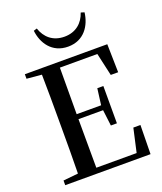

<svg xmlns="http://www.w3.org/2000/svg" viewBox="-173 -1086 1006 1195"><g transform="rotate(-20 330.0 -488.5)"><path d="M614 0 617 -192H570L535 -36H268L267 -358H430L443 -252H483V-499H443L429 -391H267L268 -699H516L550 -548H599L595 -735H49V-705L148 -696C150 -596 150 -495 150 -393V-342C150 -241 150 -140 148 -41L49 -31V0ZM530 -970 507 -977C487 -915 438 -870 362 -870C285 -870 237 -914 216 -977L194 -970C203 -887 255 -804 362 -804C469 -804 520 -887 530 -970Z"/></g></svg>

Font: GenKiMin2 TW SB
Style: Regular
Weight: 600
Version: Version 2.100;PS 2.1;hotconv 16.6.51;makeotf.lib2.5.65220 DE